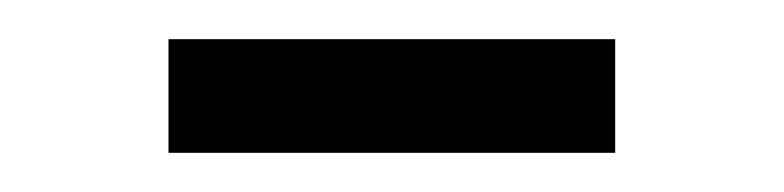

<svg xmlns="http://www.w3.org/2000/svg" viewBox="-20 -353 400 98"><path d="M294 -275H66V-333H294Z"/></svg>

Font: IBM Plex Sans Condensed Light
Style: Regular
Weight: 300
Width: 3
Designer: Mike Abbink, Paul van der Laan, Pieter van Rosmalen
Foundry: Bold Monday
Version: Version 3.201